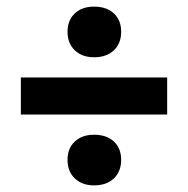

<svg xmlns="http://www.w3.org/2000/svg" viewBox="-20 -628 567 580"><path d="M43 -394H485V-282H43ZM184 -532Q184 -567 206 -587.5Q228 -608 264 -608Q302 -608 324 -587.5Q346 -567 346 -532Q346 -497 324 -476Q302 -455 264 -455Q228 -455 206 -476Q184 -497 184 -532ZM184 -145Q184 -180 206 -200.5Q228 -221 264 -221Q302 -221 324 -200.5Q346 -180 346 -145Q346 -110 324 -89Q302 -68 264 -68Q228 -68 206 -89Q184 -110 184 -145Z"/></svg>

Font: PT Sans
Style: Bold
Weight: 700
Version: Version 2.003W OFL; ttfautohint (v1.6)